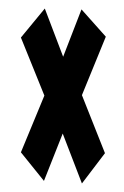

<svg xmlns="http://www.w3.org/2000/svg" viewBox="-20 -568 290 450"><path d="M172 -138 127 -255 83 -144 29 -211 84 -344 29 -480 85 -548 128 -435 171 -546 228 -482 172 -345 226 -209Z"/></svg>

Font: Inconsolata UltraCondensed Black
Style: Regular
Weight: 900
Width: 1
Monospace: yes
Designer: Raph Levien, Cyreal, Brenton Simpson
Foundry: Raph Levien, Cyreal, Google
Version: Version 3.001; ttfautohint (v1.8.2.53-6de2)